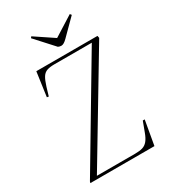

<svg xmlns="http://www.w3.org/2000/svg" viewBox="-221 -1027 996 1131"><g transform="rotate(-30 277.0 -461.5)"><path d="M523 -715 105 -18H364Q396 -18 416 -24Q436 -30 450.5 -47.5Q465 -65 477 -98L502 -165H515L486 0H50L53 -10L471 -712H216Q186 -712 166.5 -705.5Q147 -699 134.5 -679.5Q122 -660 110 -621L93 -564L81 -566L104 -730H520ZM174 -914 181 -923 308 -838 443 -923 451 -913 347 -809Q324 -786 308 -786Q296 -786 286 -791Z"/></g></svg>

Font: Display Extralight
Style: Italic
Weight: 200
Italic angle: -2°
Designer: Latin by Veronika Burian and Jose Scaglione. Greek by Irene Vlachou. Cyrillic by Vera Evstafieva
Foundry: TypeTogether
Version: Version 3.002